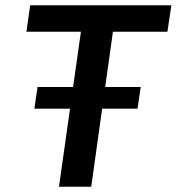

<svg xmlns="http://www.w3.org/2000/svg" viewBox="-20 -706 668 726"><path d="M203 0 286 -586H80L94 -686H628L613 -586H407L325 0ZM110 -295 122 -377H512L500 -295Z"/></svg>

Font: Chivo Mono Medium
Style: Italic
Weight: 500
Italic angle: -8.05°
Monospace: yes
Designer: Hector Gatti
Foundry: Omnibus-Type
Version: Version 1.008